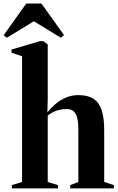

<svg xmlns="http://www.w3.org/2000/svg" viewBox="-64 -1046 656 1066"><path d="M58.5 -35.5V-733.5L0 -753V-771L157.5 -817.5H176.5L201 -799.5V-497.5L199 -422Q217.5 -445.5 243 -467.5Q268.5 -489.5 301 -503.8Q333.5 -518 371.5 -518Q423 -518 454.5 -497.8Q486 -477.5 500.2 -435Q514.5 -392.5 514.5 -326V-35.5L568 -18.5V0H326V-18.5L371 -35.5V-325Q371 -362 365.5 -387.8Q360 -413.5 345.8 -427Q331.5 -440.5 305.5 -440.5Q283.5 -440.5 264.8 -436Q246 -431.5 230.2 -423.2Q214.5 -415 201 -405V-35.5L257.5 -18.5V0H1.5V-18.5ZM-26 -836.5 -43.5 -851 82 -1026.5H166L291.5 -851L273.5 -836.5L124 -928Z"/></svg>

Font: Merriweather 144pt
Style: Bold
Weight: 700
Version: Version 2.100